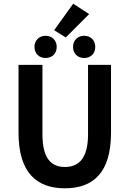

<svg xmlns="http://www.w3.org/2000/svg" viewBox="-20 -1004 699 1036"><path d="M80 -288C80 -72 178 12 330 12C483 12 579 -72 579 -288V-654H455V-279C455 -147 403 -103 330 -103C258 -103 209 -147 209 -279V-654H80ZM335 -802 461 -928 375 -984 272 -841ZM374 -751C374 -715 399 -691 434 -691C470 -691 494 -715 494 -751C494 -786 470 -811 434 -811C399 -811 374 -786 374 -751ZM166 -751C166 -715 191 -691 226 -691C261 -691 286 -715 286 -751C286 -786 261 -811 226 -811C191 -811 166 -786 166 -751Z"/></svg>

Font: Source Sans Pro SemBd
Style: Regular
Weight: 700
Designer: Paul D. Hunt
Foundry: Adobe Systems Incorporated
Version: Version 2.020;PS 2.0;hotconv 1.0.86;makeotf.lib2.5.63406